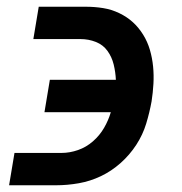

<svg xmlns="http://www.w3.org/2000/svg" viewBox="-20 -550 540 570"><path d="M7 0 23 -96H163Q187 -96 211.5 -104.5Q236 -113 256 -130.5Q276 -148 289 -170.5Q302 -193 309 -217H112L128 -313H324Q323 -336 317.5 -358.5Q312 -381 299 -399Q286 -417 264.5 -425.5Q243 -434 219 -434H79L95 -530H235Q261 -530 286 -526Q311 -522 334 -511Q357 -500 374.5 -484Q392 -468 405 -447Q418 -426 425 -402Q432 -378 434.5 -352.5Q437 -327 435.5 -301Q434 -275 430 -249Q424 -216 414 -183Q404 -150 384.5 -120Q365 -90 338 -66Q311 -42 279.5 -27Q248 -12 214 -6Q180 0 147 0Z"/></svg>

Font: Iosevka Slab Oblique
Style: Bold
Weight: 700
Italic angle: -9°
Monospace: yes
Designer: Belleve Invis
Foundry: Belleve Invis
Version: Version 11.1.1; ttfautohint (v1.8.3)